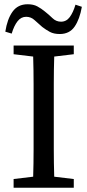

<svg xmlns="http://www.w3.org/2000/svg" viewBox="-20 -883 411 903"><path d="M138 -310V-359Q138 -424 138 -488Q138 -552 136 -617L44 -628V-669H327V-628L235 -617Q233 -554 233 -489.5Q233 -425 233 -359V-310Q233 -245 233 -181Q233 -117 235 -52L327 -41V0H44V-41L136 -52Q138 -115 138 -179.5Q138 -244 138 -310ZM5 -734Q14 -793 39 -828Q64 -863 110 -863Q137 -863 155.5 -853Q174 -843 191 -829Q210 -814 227 -797.5Q244 -781 267 -781Q292 -781 308 -802.5Q324 -824 335 -861L365 -851Q355 -793 331 -758Q307 -723 261 -723Q233 -723 214.5 -733Q196 -743 179 -756Q160 -772 143 -788Q126 -804 103 -804Q79 -804 62.5 -783Q46 -762 35 -725Z"/></svg>

Font: Source Serif Pro
Style: Regular
Weight: 400
Designer: Frank Grießhammer
Foundry: Adobe Systems Incorporated
Version: Version 2.000;PS 1.000;hotconv 16.6.51;makeotf.lib2.5.65220